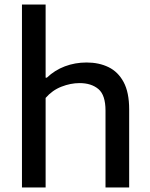

<svg xmlns="http://www.w3.org/2000/svg" viewBox="-20 -828 661 848"><path d="M77 0V-808H181.5V-485H187Q221.5 -518 266.5 -535Q311.5 -552 362.5 -552Q417 -552 459.2 -531.5Q501.5 -511 526 -465.5Q550.5 -420 550.5 -345V0H446V-339.5Q446 -408 414.8 -434.5Q383.5 -461 331.5 -461Q292 -461 251.5 -445.2Q211 -429.5 181.5 -395.5V0Z"/></svg>

Font: Encode Sans Semi Expanded Medium
Style: Regular
Weight: 500
Width: 6
Designer: Multiple Designers
Foundry: Impallari Type
Version: Version 3.000; ttfautohint (v1.8.3) -l 8 -r 50 -G 200 -x 14 